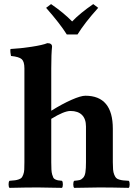

<svg xmlns="http://www.w3.org/2000/svg" viewBox="-20 -907 656 929"><path d="M228 -576.2V-371.1Q281.2 -404.3 326.2 -424.1Q371.1 -443.8 393.1 -443.8Q525.9 -443.8 525.9 -284.2V-122.1Q525.9 -101.1 527.1 -86.9Q528.3 -72.8 532.5 -62.5Q536.6 -52.2 541.3 -46.9Q545.9 -41.5 556.2 -38.3Q566.4 -35.2 575.9 -34.2Q585.4 -33.2 603 -32.2Q607.4 -27.8 607.4 -15.1Q607.4 -2.4 603 2Q517.1 0 460.9 0Q422.9 0 338.9 2Q334.5 -2.4 334.5 -15.1Q334.5 -27.8 338.9 -32.2Q356.9 -33.7 365.5 -35.9Q374 -38.1 382.3 -46.9Q390.6 -55.7 393.3 -73.5Q396 -91.3 396 -122.1V-294.9Q396 -331.5 376.7 -350.8Q357.4 -370.1 320.8 -370.1Q290 -370.1 228 -332V-122.1Q228 -100.6 228.8 -86.7Q229.5 -72.8 232.4 -62.7Q235.4 -52.7 238 -47.4Q240.7 -42 247.8 -38.8Q254.9 -35.6 261 -34.4Q267.1 -33.2 279.8 -32.2Q284.2 -27.8 284.2 -15.1Q284.2 -2.4 279.8 2Q193.8 0 163.1 0Q109.9 0 25.9 2Q21.5 -2.4 21.5 -15.1Q21.5 -27.8 25.9 -32.2Q44.4 -33.7 52.7 -34.7Q61 -35.6 71.3 -39.3Q81.5 -43 85.2 -47.9Q88.9 -52.7 92.8 -63Q96.7 -73.2 97.4 -86.9Q98.1 -100.6 98.1 -122.1V-576.2Q98.1 -608.9 85.2 -620.6Q72.3 -632.3 33.2 -636.2Q31.7 -641.1 30.5 -653.1Q29.3 -665 30.8 -669.9Q78.6 -672.4 132.8 -680.7Q187 -689 209 -698.2Q231.9 -698.2 231.9 -681.2Q228 -646.5 228 -576.2ZM303.2 -740.2Q270.5 -792.5 203.1 -869.1L227.1 -887.2Q288.1 -845.2 329.1 -803.2Q366.7 -842.8 431.2 -887.2L455.1 -869.1Q389.6 -796.4 355 -740.2Z"/></svg>

Font: Common Serif
Style: Bold
Weight: 700
Designer: Philipp H. Poll, Khaled Hosny
Foundry: Stefan Peev, Context Ltd.
Version: Version 1.026